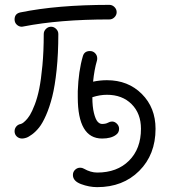

<svg xmlns="http://www.w3.org/2000/svg" viewBox="-20 -570 700 790"><path d="M70 -460Q58 -460 49 -468.5Q40 -477 40 -490Q40 -514 64 -519Q216 -550 430 -550Q442 -550 451 -541Q460 -532 460 -520Q460 -508 451 -499Q442 -490 430 -490Q224 -490 76 -461Q75 -461 73 -460.5Q71 -460 70 -460ZM350 -360Q363 -360 371.5 -351Q380 -342 380 -330Q380 -324 379 -321Q368 -284 363 -234Q392 -240 420 -240Q507 -240 563.5 -183.5Q620 -127 620 -40Q620 66 553 133Q486 200 380 200Q347 200 313.5 187.5Q280 175 280 150Q280 137 289 128.5Q298 120 310 120Q318 120 325 124Q353 140 380 140Q462 140 511 91Q560 42 560 -40Q560 -103 521.5 -141.5Q483 -180 420 -180Q391 -180 360 -170Q360 -131 366.5 -105Q373 -79 381.5 -69.5Q390 -60 400 -60Q415 -60 424 -65Q433 -70 441 -70Q452 -70 461 -61Q470 -52 470 -40Q470 -24 457 -15Q437 0 400 0Q300 0 300 -170Q300 -178 300 -187Q300 -188 300 -190Q300 -192 300 -195Q303 -278 321 -339Q327 -360 350 -360ZM220 -430Q220 -349 213 -282.5Q206 -216 195 -172.5Q184 -129 169.5 -96Q155 -63 141 -45.5Q127 -28 112 -17Q97 -6 87.5 -3Q78 0 71 0Q58 0 49 -8.5Q40 -17 40 -30Q40 -41 47 -49.5Q54 -58 66 -60Q68 -61 71.5 -62.5Q75 -64 84.5 -73Q94 -82 103 -96.5Q112 -111 123 -139.5Q134 -168 141.5 -205Q149 -242 154.5 -300.5Q160 -359 160 -430Q160 -442 169 -451Q178 -460 190 -460Q202 -460 211 -451Q220 -442 220 -430Z"/></svg>

Font: Pecita
Style: Book
Weight: 400
Width: 7
Version: Version 4.3